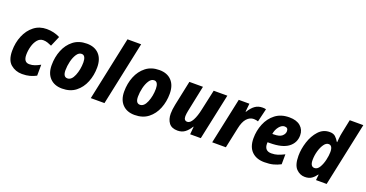

<svg xmlns="http://www.w3.org/2000/svg" viewBox="-36 -1451 4098 2152"><g transform="rotate(20 2013.0 -375.0)"><path d="M234 10Q286 10 326 -1Q366 -12 401 -31L402 -162Q368 -143 337.5 -132Q307 -121 273 -121Q206 -121 206 -210Q206 -260 220 -310.5Q234 -361 262 -394.5Q290 -428 331 -428Q358 -428 383 -419.5Q408 -411 432 -400L484 -522Q410 -559 325 -559Q238 -559 174.5 -509.5Q111 -460 76.5 -377.5Q42 -295 42 -197Q42 -86 98.5 -38Q155 10 234 10Z M711 10Q808 10 872.5 -40.5Q937 -91 969.5 -172.5Q1002 -254 1002 -347Q1002 -448 949.5 -503.5Q897 -559 804 -559Q708 -559 643.5 -508.5Q579 -458 546 -376Q513 -294 513 -198Q513 -100 566 -45Q619 10 711 10ZM729 -118Q678 -118 678 -197Q678 -248 691 -302Q704 -356 728.5 -393.5Q753 -431 787 -431Q813 -431 825 -408Q837 -385 837 -348Q837 -262 807.5 -190Q778 -118 729 -118Z M1052 0 1213 -760H1376L1215 0Z M1576 10Q1673 10 1737.5 -40.5Q1802 -91 1834.5 -172.5Q1867 -254 1867 -347Q1867 -448 1814.5 -503.5Q1762 -559 1669 -559Q1573 -559 1508.5 -508.5Q1444 -458 1411 -376Q1378 -294 1378 -198Q1378 -100 1431 -45Q1484 10 1576 10ZM1594 -118Q1543 -118 1543 -197Q1543 -248 1556 -302Q1569 -356 1593.5 -393.5Q1618 -431 1652 -431Q1678 -431 1690 -408Q1702 -385 1702 -348Q1702 -262 1672.5 -190Q1643 -118 1594 -118Z M2088 10Q2140 10 2176 -17Q2212 -44 2241 -92H2245L2237 0H2364L2481 -549H2318L2265 -307Q2248 -224 2220 -172Q2192 -120 2158 -120Q2117 -120 2117 -173Q2117 -187 2119.5 -203.5Q2122 -220 2125 -236L2190 -549H2028L1966 -254Q1953 -191 1953 -144Q1953 -76 1985.5 -33Q2018 10 2088 10Z M2500 0H2663L2715 -244Q2732 -327 2767.5 -366Q2803 -405 2850 -405Q2866 -405 2879.5 -402Q2893 -399 2902 -396L2940 -554Q2925 -559 2899 -559Q2847 -559 2809.5 -532Q2772 -505 2739 -451H2734L2744 -549H2617Z M3124 10Q3186 10 3230 -1.5Q3274 -13 3316 -35L3317 -154Q3273 -132 3239 -121Q3205 -110 3164 -110Q3082 -110 3082 -197Q3082 -207 3083 -213H3108Q3258 -213 3329 -267Q3400 -321 3400 -410Q3400 -476 3353 -517.5Q3306 -559 3219 -559Q3119 -559 3052.5 -507.5Q2986 -456 2952.5 -374Q2919 -292 2919 -201Q2919 -98 2974 -44Q3029 10 3124 10ZM3101 -319Q3109 -371 3139 -408Q3169 -445 3203 -445Q3245 -445 3245 -403Q3245 -371 3216 -345Q3187 -319 3117 -319Z M3675 -121Q3625 -121 3625 -199Q3625 -253 3640 -305.5Q3655 -358 3679.5 -393Q3704 -428 3734 -428Q3782 -428 3782 -350Q3782 -311 3770 -257Q3758 -203 3734 -162Q3710 -121 3675 -121ZM3606 10Q3656 10 3687 -12Q3718 -34 3741 -67H3745L3738 0H3865L4026 -760H3864L3830 -595Q3823 -563 3819.5 -525Q3816 -487 3816 -481H3812Q3792 -515 3768 -537Q3744 -559 3700 -559Q3622 -559 3568.5 -500.5Q3515 -442 3487.5 -356Q3460 -270 3460 -189Q3460 -80 3504 -35Q3548 10 3606 10Z"/></g></svg>

Font: Noto Sans Display Extra
Style: Italic
Weight: 800
Italic angle: -12°
Designer: Monotype Design Team
Foundry: Monotype Imaging Inc.
Version: Version 1.900